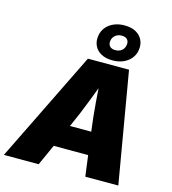

<svg xmlns="http://www.w3.org/2000/svg" viewBox="-164 -1105 1094 1218"><g transform="rotate(15 383.0 -496.0)"><path d="M-24.9 0 332 -727.5H602.1L726.6 0H509.8L472.7 -282.2Q460.4 -374 452.6 -471.9Q444.8 -569.8 439.5 -667.5H485.4Q448.2 -569.8 410.6 -471.9Q373 -374 331.1 -282.2L203.6 0ZM173.3 -137.2 197.8 -285.6H598.1L573.7 -137.2ZM484.4 -757.3Q439.9 -757.3 409.4 -774.2Q378.9 -791 365.5 -820.6Q352.1 -850.1 358.4 -887.2Q363.3 -917.5 382.6 -941.2Q401.9 -964.8 432.9 -978.3Q463.9 -991.7 503.4 -991.7Q548.3 -991.7 578.6 -974.6Q608.9 -957.5 622.3 -928Q635.7 -898.4 629.4 -861.8Q624.5 -831.5 605.2 -807.9Q585.9 -784.2 555.2 -770.8Q524.4 -757.3 484.4 -757.3ZM485.4 -824.7Q510.3 -824.7 527.1 -838.1Q543.9 -851.6 547.4 -874.5Q551.3 -897 539.3 -910.6Q527.3 -924.3 502.4 -924.3Q477.5 -924.3 460.7 -910.6Q443.8 -897 439.9 -874.5Q436.5 -851.6 448.5 -838.1Q460.4 -824.7 485.4 -824.7Z"/></g></svg>

Font: Inter 16pt Black
Style: Italic
Weight: 900
Italic angle: -9.3988°
Version: Version 4.001;git-66647c0bb